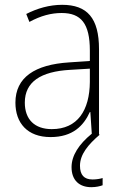

<svg xmlns="http://www.w3.org/2000/svg" viewBox="-20 -652 508 797"><path d="M312 36C312 -11 346 -52 394 -93L391 -94V-448C391 -577 342 -632 238 -632C185 -632 134 -617 89 -594L102 -561C150 -587 193 -598 236 -598C316 -598 353 -555 353 -442V-399L267 -393C125 -384 44 -331 44 -226C44 -142 93 -83 190 -83C282 -83 327 -130 353 -187H355L361 -97C307 -53 277 -6 277 42C277 96 309 125 359 125C379 125 395 121 406 117V87C397 90 381 93 364 93C329 93 312 74 312 36ZM270 -362 353 -367V-312C352 -194 302 -116 195 -116C124 -116 83 -156 83 -226C83 -313 150 -355 270 -362Z"/></svg>

Font: Noto Sans Kannada UI SemiCondensed ExtraLight
Style: Regular
Weight: 200
Width: 4
Designer: Jelle Bosma - Monotype Design Team
Foundry: Monotype Imaging Inc.
Version: Version 2.005